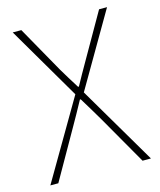

<svg xmlns="http://www.w3.org/2000/svg" viewBox="-110 -805 738 885"><g transform="rotate(-15 259.5 -363.0)"><path d="M20 0 240 -376 35 -726H76L201 -504Q216 -479 229 -457.5Q242 -436 261 -406H265Q282 -436 293.5 -457.5Q305 -479 320 -504L447 -726H485L280 -374L500 0H460L327 -232Q312 -258 295 -286Q278 -314 258 -347H254Q236 -314 220.5 -286Q205 -258 190 -232L58 0Z"/></g></svg>

Font: Noto Sans KR Thin
Style: Regular
Weight: 100
Designer: Ryoko NISHIZUKA 西塚涼子 (kana, bopomofo & ideographs); Paul D. Hunt (Latin, Greek & Cyrillic); Sandoll Communications 산돌커뮤니
Foundry: Adobe
Version: Version 2.004-H2;hotconv 1.0.118;makeotfexe 2.5.65603